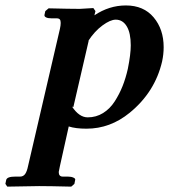

<svg xmlns="http://www.w3.org/2000/svg" viewBox="-42 -465 627 712"><path d="M287.1 -314.9 230 -67.9 225.1 -69.8Q251.5 -29.8 283.2 -29.8Q314.5 -29.8 340.1 -45.7Q365.7 -61.5 383.3 -88.9Q400.9 -116.2 412.6 -145.8Q424.3 -175.3 432.1 -210Q442.9 -263.7 442.9 -296.9Q442.9 -342.8 428 -367.4Q413.1 -392.1 387.2 -392.1Q367.2 -392.1 337.9 -370.6Q308.6 -349.1 285.2 -313ZM312 -423.8 308.1 -408.2Q362.8 -444.8 424.8 -444.8Q490.7 -444.8 527.8 -400.6Q564.9 -356.4 564.9 -290Q564.9 -263.7 559.1 -236.8Q532.7 -123.5 439 -46.9Q366.7 12.2 278.8 12.2Q238.3 12.2 212.9 3.9L180.2 150.9Q175.8 170.9 175.8 172.9Q175.8 189.9 190.9 189.9H210Q222.2 189.9 230.2 193.6Q238.3 197.3 236.8 202.1L233.9 216.8L222.2 227.1Q141.1 225.1 103 225.1L-15.1 227.1L-22 216.8L-19 202.1Q-15.6 189.9 14.2 189.9H32.2Q44.4 189.9 51.3 180.2Q58.1 170.4 62 150.9L180.2 -357.9Q183.1 -371.1 183.1 -379.9Q183.1 -389.2 179.7 -393.1Q176.3 -397 168 -397H148.9Q135.7 -397 128.7 -400.6Q121.6 -404.3 123 -410.2L126 -423.8L138.2 -434.1Q217.8 -432.1 253.9 -432.1L304.2 -435.1Z"/></svg>

Font: Linux Libertine G
Style: Semibold Italic
Weight: 600
Italic angle: -11.5°
Designer: Philipp H. Poll
Foundry: Philipp H. Poll
Version: Version 5.1.1